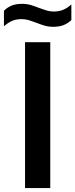

<svg xmlns="http://www.w3.org/2000/svg" viewBox="-60 -954 382 974"><path d="M67 0V-740H195V0ZM210 -818Q185.5 -818 164.2 -824.5Q143 -831 123 -839Q105 -846 87 -851.5Q69 -857 50 -857Q22 -857 1.2 -848Q-19.5 -839 -40 -820.5V-899.5Q-22.5 -917 -0.5 -925.8Q21.5 -934.5 52 -934.5Q76.5 -934.5 98 -928Q119.5 -921.5 139 -913.5Q157 -907 175 -901.2Q193 -895.5 212 -895.5Q240 -895.5 261 -904.5Q282 -913.5 302 -931.5V-852.5Q285 -835.5 262.8 -826.8Q240.5 -818 210 -818Z"/></svg>

Font: Encode Sans SC SemiCondensed SemiBold
Style: Regular
Weight: 600
Width: 4
Designer: Multiple Designers
Foundry: Impallari Type
Version: Version 3.002